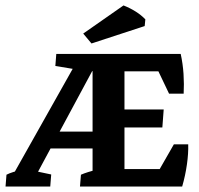

<svg xmlns="http://www.w3.org/2000/svg" viewBox="-27 -680 727 700"><path d="M-6.8 0 -3.4 -43Q5.9 -47.9 21 -52.7Q36.1 -57.6 54.2 -61.5L20.5 -42.5L268.6 -483.4H342.8L105 -41.5L97.2 -57.1L159.7 -43.9L156.2 0ZM264.6 0 268.1 -43Q291.5 -53.2 329.1 -62L310.5 -12.2V-88.9H426.8V-12.2L409.7 -58.1L474.6 -43.9L471.2 0ZM122.1 -138.7 143.1 -200.2H359.9V-138.7ZM371.6 0V-63.5H625.5L637.2 0ZM310.5 -7.3V-476.6H426.8V-7.3ZM637.2 0 542 -40.5 606.9 -153.8H659.2Q660.2 -120.6 654.5 -80.6Q648.9 -40.5 637.2 0ZM363.8 -215.3V-280.8H569.8L564.9 -215.3ZM254.4 -426.3 174.8 -439.5 178.2 -483.4H286.1ZM331.1 -419.9 273.4 -421.9 295.4 -483.4H631.8L622.6 -419.9ZM589.4 -338.4 540.5 -440.9 631.8 -483.4Q639.6 -448.2 642.1 -410.6Q644.5 -373 642.6 -338.4ZM306.6 -521.5 276.4 -557.6 423.3 -660.2Q473.6 -640.1 502.9 -609.4L500.5 -585Z"/></svg>

Font: Markazi Text
Style: Regular
Weight: 400
Designer: Borna Izadpanah (Arabic designer), Fiona Ross (Arabic design director) and Florian Runge (Latin designer)
Foundry: Borna Izadpanah and Florian Runge
Version: Version 1.000